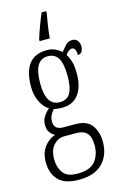

<svg xmlns="http://www.w3.org/2000/svg" viewBox="-148 -827 707 1127"><g transform="rotate(-15 206.0 -263.0)"><path d="M185 240Q101 240 62 199.5Q23 159 23 90Q23 49 37 20.5Q51 -8 72.5 -25.5Q94 -43 117 -51Q101 -59 88 -76Q75 -93 75 -123Q75 -152 89.5 -173.5Q104 -195 123 -211Q93 -229 73.5 -269Q54 -309 54 -359Q54 -544 198 -544Q226 -544 248.5 -534Q271 -524 286 -509Q298 -524 315.5 -543.5Q333 -563 358 -563Q379 -563 390 -548.5Q401 -534 401 -514Q401 -495 393 -482Q385 -469 368 -469Q368 -515 343 -515Q325 -515 304 -487Q317 -467 325.5 -439Q334 -411 334 -364Q334 -287 300 -240.5Q266 -194 198 -194Q187 -194 172.5 -195.5Q158 -197 150 -200Q139 -188 129.5 -171.5Q120 -155 120 -130Q120 -103 135.5 -92Q151 -81 178 -81H249Q319 -81 348.5 -40Q378 1 378 60Q378 142 329.5 191Q281 240 185 240ZM195 -229Q239 -229 258.5 -262.5Q278 -296 278 -365Q278 -442 257.5 -475Q237 -508 194 -508Q153 -508 132 -473Q111 -438 111 -364Q111 -229 195 -229ZM186 203Q264 203 295 164Q326 125 326 68Q326 18 305.5 -5.5Q285 -29 237 -29H167Q130 -29 102.5 0.5Q75 30 75 86Q75 135 99.5 169Q124 203 186 203ZM172 -616Q178 -637 187.5 -664Q197 -691 207.5 -718Q218 -745 227 -766H255V-753Q249 -720 243 -682Q237 -644 234 -606H172Z"/></g></svg>

Font: Noto Serif Ethiopic ExtraCondensed Light
Style: Regular
Weight: 300
Width: 2
Designer: Monotype Design Team
Foundry: Monotype Imaging Inc.
Version: Version 2.102; ttfautohint (v1.8.4.7-5d5b)